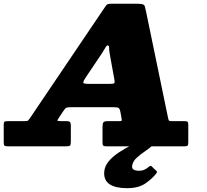

<svg xmlns="http://www.w3.org/2000/svg" viewBox="-80 -785 1110 1030"><path d="M-60 -20V-118Q-60 -129.5 -55.8 -132.2Q-51.5 -135 -40 -135H52Q67.5 -135 71 -138.8Q74.5 -142.5 80.5 -151L479 -741Q487.5 -754 492.8 -759.5Q498 -765 520 -765H654Q676.5 -765 685.5 -762Q694.5 -759 697.2 -750.2Q700 -741.5 703.5 -723L821.5 -153Q824 -140.5 826.8 -137.8Q829.5 -135 845 -135H911Q922.5 -135 926.2 -131.8Q930 -128.5 930 -116V-23Q930 -9 927 -4.5Q924 0 910 0H492Q479.5 0 474.8 -3Q470 -6 470 -19V-103Q470 -120 474 -127.5Q478 -135 496.5 -135H556Q572 -135 573 -138.2Q574 -141.5 571.5 -154L566 -184Q562.5 -203 555.2 -206.5Q548 -210 525 -210H304Q282.5 -210 276 -207Q269.5 -204 261 -191L237 -155Q227.5 -141 228 -138Q228.5 -135 253 -135H279Q292 -135 296 -129.2Q300 -123.5 300 -110V-28Q300 -10 296.5 -5Q293 0 275 0H-36Q-50.5 0 -55.2 -2.8Q-60 -5.5 -60 -20ZM465.5 -497 377.5 -366Q367.5 -350.5 366.5 -342.8Q365.5 -335 397 -335H501Q523 -335 530.2 -337Q537.5 -339 533.5 -359L509 -494Q505 -516 505.2 -528.8Q505.5 -541.5 498 -541.5Q492 -541.5 484.5 -528Q477 -514.5 465.5 -497ZM601 224.5Q540 224.5 508.2 203.5Q476.5 182.5 479 138.5Q481 106 503.5 79.8Q526 53.5 558.5 32.2Q591 11 624.2 -6Q657.5 -23 680.5 -36.5Q690 -42 702 -35.8Q714 -29.5 717 -26.5Q729 -15 734.2 -10.8Q739.5 -6.5 732 0.5Q717.5 13.5 695.2 28.5Q673 43.5 654 60.8Q635 78 630 98.5Q625.5 117.5 636 124.2Q646.5 131 665 131Q683.5 131 695.8 124.8Q708 118.5 717.5 110.5Q727.5 101.5 733 107L759 132Q763 135.5 762.5 138Q762 140.5 758 146Q736.5 173.5 700 199Q663.5 224.5 601 224.5Z"/></svg>

Font: Besley* Fatface
Style: Italic
Weight: 900
Italic angle: -13°
Designer: Owen Earl
Foundry: indestructible type*
Version: Version 3.000; ttfautohint (v1.8.3)